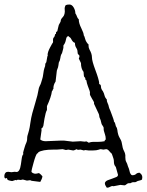

<svg xmlns="http://www.w3.org/2000/svg" viewBox="-47 -749 666 871"><path d="M-21.5 60.5Q-27.3 60.5 -27.3 49.8Q-27.3 39.1 -19.5 32.2Q-13.7 30.3 -10.7 30.3L4.9 32.2L19.5 30.3L28.3 31.2Q43 31.2 47.9 -3.9Q49.8 -17.6 51.8 -31.2Q53.7 -44.9 59.6 -50.8Q57.6 -51.8 57.6 -54.7Q57.6 -57.6 59.6 -63.5Q61.5 -69.3 63 -75.2Q64.5 -81.1 66.4 -86.4Q68.4 -91.8 69.3 -94.7Q70.3 -97.7 71.8 -100.1Q73.2 -102.5 74.7 -108.4Q76.2 -114.3 76.2 -121.1Q76.2 -127.9 77.6 -133.3Q79.1 -138.7 80.1 -141.6Q81.1 -144.5 84.5 -157.2Q87.9 -169.9 90.8 -191.9Q93.8 -213.9 99.6 -235.8Q105.5 -257.8 112.3 -279.8Q119.1 -301.8 122.6 -316.4Q126 -331.1 127 -337.9Q128.9 -351.6 133.3 -359.4Q137.7 -367.2 139.2 -373Q140.6 -378.9 144 -388.7Q147.5 -398.4 149.4 -414.6Q151.4 -430.7 154.3 -439.5Q157.2 -448.2 157.7 -449.2Q158.2 -450.2 158.2 -455.1Q158.2 -460 159.7 -461.9Q161.1 -463.9 163.1 -466.8L168 -494.1L169.9 -495.1L168.9 -499Q168.9 -512.7 180.2 -533.7Q191.4 -554.7 193.4 -556.6Q194.3 -561.5 193.4 -566.4Q193.4 -577.1 198.2 -580.1Q201.2 -583 203.1 -593.8L207 -595.7V-600.6Q207 -604.5 212.9 -607.4Q214.8 -615.2 216.3 -622.1Q217.8 -628.9 219.7 -635.7L226.6 -648.4Q228.5 -651.4 228.5 -654.8Q228.5 -658.2 231 -662.6Q233.4 -667 238.3 -671.9Q243.2 -676.8 245.6 -686Q248 -695.3 246.6 -705.6Q245.1 -715.8 251 -725.6Q256.8 -728.5 268.1 -728.5Q279.3 -728.5 287.1 -715.3Q294.9 -702.1 294.9 -688.5Q299.8 -681.6 302.2 -673.8Q304.7 -666 310.5 -661.1V-659.2Q310.5 -643.6 321.8 -621.1Q333 -598.6 333 -588.9Q335.9 -585.9 339.4 -572.3Q342.8 -558.6 355.5 -545.9L354.5 -543Q354.5 -532.2 359.4 -523.4Q370.1 -504.9 370.1 -488.8Q370.1 -472.7 385.7 -431.2Q401.4 -389.6 403.3 -371.1L402.3 -370.1Q402.3 -367.2 404.3 -367.2Q411.1 -365.2 411.1 -355.5Q411.1 -345.7 419.9 -335Q424.8 -326.2 427.2 -315.9Q429.7 -305.7 437.5 -297.9V-295.9Q437.5 -289.1 440.4 -283.2Q443.4 -277.3 444.8 -272.5Q446.3 -267.6 446.8 -264.2Q447.3 -260.7 448.7 -257.8Q450.2 -254.9 453.6 -246.6Q457 -238.3 460.4 -228.5Q463.9 -218.8 466.8 -210.9Q469.7 -203.1 469.7 -201.2V-198.2Q474.6 -193.4 475.6 -188Q476.6 -182.6 478.5 -176.8Q484.4 -168.9 485.4 -159.2Q486.3 -149.4 488.8 -140.6Q491.2 -131.8 494.6 -126Q498 -120.1 501.5 -113.3Q504.9 -106.4 506.3 -96.2Q507.8 -85.9 509.8 -78.6Q511.7 -71.3 515.1 -64.9Q518.6 -58.6 520.5 -51.3Q522.5 -43.9 521.5 -36.1Q521.5 -21.5 525.9 -14.2Q530.3 -6.8 533.2 4.9Q539.1 17.6 541 28.3Q543 39.1 549.8 44.9L552.7 45.9Q564.5 45.9 569.8 40.5Q575.2 35.2 585 34.2Q598.6 42 598.6 55.7Q598.6 58.6 597.7 60.5Q599.6 66.4 590.3 68.8Q581.1 71.3 577.1 72.3Q569.3 78.1 563 77.6Q556.6 77.1 553.2 78.1Q549.8 79.1 548.3 80.1Q546.9 81.1 544.9 82H537.1Q532.2 82 526.9 86.9Q521.5 91.8 517.6 91.8Q513.7 91.8 499 89.8L468.8 95.7Q463.9 95.7 461.9 94.7Q455.1 96.7 450.2 99.6Q445.3 102.5 437.5 102.5Q434.6 97.7 431.6 92.8Q428.7 87.9 428.7 81.1Q431.6 72.3 442.4 68.4Q453.1 64.5 462.9 61Q472.7 57.6 480.5 54.2Q488.3 50.8 488.3 43.9L478.5 8.8Q476.6 5.9 474.6 3.4Q472.7 1 471.2 -3.9Q469.7 -8.8 469.7 -16.1Q469.7 -23.4 467.8 -29.3Q465.8 -35.2 463.9 -41Q461.9 -46.9 460 -51.8Q455.1 -55.7 448.2 -64Q441.4 -72.3 434.6 -72.3L421.9 -70.3L410.2 -72.3Q406.2 -72.3 402.3 -70.3Q390.6 -66.4 374 -66.4H355.5L338.9 -68.4L334 -66.4L318.4 -70.3L307.6 -69.3Q303.7 -69.3 300.8 -72.3Q289.1 -66.4 285.2 -66.4L262.7 -70.3L252 -68.4L237.3 -72.3L210.9 -70.3H195.3Q144.5 -70.3 126 -57.6V-53.7H122.1Q115.2 -46.9 105.5 -11.7Q95.7 23.4 95.7 28.3Q95.7 33.2 102.1 36.1Q108.4 39.1 113.3 39.1Q118.2 39.1 129.9 36.1Q138.7 42 145.5 50.8Q144.5 58.6 141.6 64.5Q138.7 70.3 135.7 76.2L96.7 71.3L89.8 68.4L75.2 70.3L56.6 65.4L46.9 67.4L36.1 66.4Q28.3 66.4 27.3 69.3Q25.4 69.3 25.4 68.4Q25.4 67.4 23.4 67.4L8.8 72.3Q4.9 72.3 -4.9 69.8Q-14.6 67.4 -14.6 61.5Q-14.6 58.6 -17.6 58.6Q-19.5 60.5 -21.5 60.5ZM336.9 -106.4Q340.8 -106.4 343.3 -107.4Q345.7 -108.4 355.5 -101.6Q366.2 -105.5 376 -105.5H398.4Q413.1 -105.5 427.7 -108.4Q426.8 -112.3 432.6 -116.2V-119.1Q432.6 -129.9 429.2 -139.2Q425.8 -148.4 424.3 -155.3Q422.9 -162.1 423.3 -166Q423.8 -169.9 421.9 -173.3Q419.9 -176.8 418 -179.7Q413.1 -185.5 411.1 -197.3Q410.2 -204.1 406.7 -210.9Q403.3 -217.8 403.3 -221.7Q403.3 -225.6 401.4 -231.4L379.9 -277.3Q378.9 -279.3 379.4 -279.8Q379.9 -280.3 379.9 -283.2Q379.9 -286.1 369.6 -302.7Q359.4 -319.3 360.8 -324.2Q362.3 -329.1 359.4 -337.4Q356.4 -345.7 351.6 -358.4Q346.7 -371.1 344.7 -384.8Q339.8 -386.7 340.3 -389.2Q340.8 -391.6 338.9 -396.5L335 -400.4Q333 -405.3 333 -411.1Q333 -417 332 -422.9Q320.3 -437.5 320.3 -462.9L310.5 -483.4Q313.5 -489.3 313.5 -494.1Q313.5 -499 309.1 -501.5Q304.7 -503.9 304.7 -513.7Q304.7 -523.4 298.8 -532.2Q293 -541 293 -553.7Q292 -555.7 289.6 -556.2Q287.1 -556.6 283.2 -561Q279.3 -565.4 275.9 -572.3Q272.5 -579.1 263.7 -584V-585.9Q260.7 -585.9 260.7 -584Q254.9 -584 252 -568.4Q249 -552.7 241.2 -543.9Q240.2 -540 240.7 -536.6Q241.2 -533.2 239.3 -526.4Q237.3 -519.5 234.4 -507.8Q228.5 -500 227.1 -487.3Q225.6 -474.6 219.7 -464.8Q218.8 -460 218.3 -454.1Q217.8 -448.2 216.3 -443.8Q214.8 -439.5 213.4 -436Q211.9 -432.6 210.9 -428.7L205.1 -378.9Q194.3 -363.3 195.3 -345.7Q192.4 -343.8 191.9 -340.3Q191.4 -336.9 188.5 -335Q185.5 -309.6 166 -267.6V-250Q160.2 -241.2 154.8 -210.9Q149.4 -180.7 149.4 -176.8Q147.5 -174.8 146.5 -171.4Q145.5 -168 140.6 -166Q141.6 -163.1 141.6 -158.2L135.7 -116.2Q144.5 -108.4 160.2 -108.4L230.5 -111.3Q236.3 -111.3 242.2 -111.3L283.2 -106.4L318.4 -108.4Z"/></svg>

Font: Mountains of Christmas
Style: Regular
Weight: 400
Designer: Crystal Kluge
Foundry: Font Diner, Inc DBA Tart Workshop
Version: Version 1.003